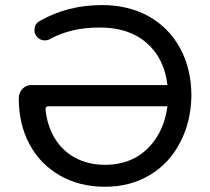

<svg xmlns="http://www.w3.org/2000/svg" viewBox="-20 -712 813 743"><path d="M552.7 -650.4Q632.8 -606.4 676.8 -525.9Q720.7 -445.3 720.7 -340.8Q718.8 -239.3 676.8 -160.2Q634.8 -79.1 559.1 -34.2Q483.4 10.7 386.7 10.7Q288.1 10.7 212.9 -32.2Q135.7 -76.2 94.2 -153.8Q52.7 -231.4 52.7 -331.1Q52.7 -353.5 66.9 -368.2Q81.1 -382.8 99.6 -382.8H627.9Q616.2 -485.4 547.9 -545.4Q479.5 -605.5 367.2 -605.5Q307.6 -605.5 260.7 -594.2Q213.9 -583 170.9 -559.6Q164.1 -555.7 153.3 -555.7Q136.7 -555.7 125 -567.4Q113.3 -579.1 113.3 -593.8Q113.3 -621.1 135.7 -631.8Q242.2 -692.4 375 -692.4Q474.6 -692.4 552.7 -650.4ZM506.8 -103.5Q555.7 -131.8 587.4 -182.6Q619.1 -233.4 627.9 -300.8H168Q155.3 -300.8 156.2 -288.1Q162.1 -229.5 188.5 -182.6Q217.8 -130.9 269 -102.5Q320.3 -74.2 386.7 -74.2Q454.1 -74.2 506.8 -103.5Z"/></svg>

Font: KTXP_ComRound
Style: Medium
Weight: 500
Version: Version 1.01;May 16, 2022;FontCreator 13.0.0.2683 64-bit